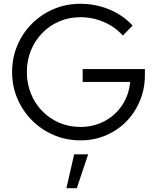

<svg xmlns="http://www.w3.org/2000/svg" viewBox="-20 -731 828 1015"><path d="M406 11Q330 11 264.5 -17Q199 -45 149.5 -94.5Q100 -144 72 -209.5Q44 -275 44 -350Q44 -425 71.5 -490.5Q99 -556 148.5 -605.5Q198 -655 263.5 -683Q329 -711 405 -711Q486 -711 558 -681Q630 -651 681 -596L629 -543Q589 -589 529.5 -614.5Q470 -640 405 -640Q345 -640 293.5 -618Q242 -596 203.5 -556.5Q165 -517 143.5 -464.5Q122 -412 122 -350Q122 -289 143.5 -236Q165 -183 203.5 -143.5Q242 -104 293.5 -82Q345 -60 405 -60Q476 -60 533.5 -91Q591 -122 626.5 -176Q662 -230 668 -298H417V-366H746V-335Q746 -262 720 -199Q694 -136 648 -89Q602 -42 540 -15.5Q478 11 406 11ZM331 264 372 85H446L386 264Z"/></svg>

Font: Red Hat Display VF
Style: Regular
Weight: 300
Designer: Pentagram, MCKL
Foundry: Pentagram, MCKL
Version: Version 1.023